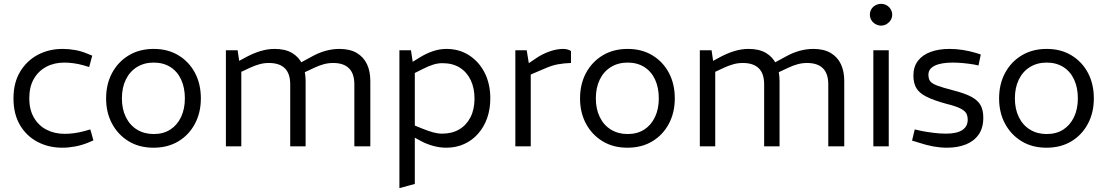

<svg xmlns="http://www.w3.org/2000/svg" viewBox="-20 -760 5750 997"><path d="M304 7Q232 7 174.5 -23.5Q117 -54 83.5 -111Q50 -168 50 -249Q50 -331 85 -388.5Q120 -446 177.5 -476Q235 -506 305 -506Q338 -506 371 -500Q404 -494 434 -481L459 -471L443 -412L413 -421Q388 -428 362.5 -431.5Q337 -435 314 -435Q261 -435 220 -413Q179 -391 155.5 -350Q132 -309 132 -249Q132 -191 156 -149.5Q180 -108 221.5 -86.5Q263 -65 316 -65Q339 -65 365.5 -68.5Q392 -72 417 -79L449 -88L465 -31L437 -19Q405 -6 370.5 0.5Q336 7 304 7Z M777 7Q703 7 648 -26.5Q593 -60 562 -117.5Q531 -175 531 -249Q531 -324 562.5 -382Q594 -440 649.5 -473Q705 -506 778 -506Q852 -506 907 -472.5Q962 -439 992.5 -381.5Q1023 -324 1023 -249Q1023 -175 992 -117Q961 -59 906 -26Q851 7 777 7ZM778 -64Q828 -64 864 -87Q900 -110 920 -152Q940 -194 940 -249Q940 -305 920.5 -347Q901 -389 864.5 -412Q828 -435 778 -435Q729 -435 691.5 -412Q654 -389 633.5 -347Q613 -305 613 -249Q613 -194 633.5 -152Q654 -110 691.5 -87Q729 -64 778 -64Z M1153 0V-499H1214L1222 -444L1261 -465Q1299 -485 1335 -495.5Q1371 -506 1406 -506Q1461 -506 1496.5 -485Q1532 -464 1549.5 -427Q1567 -390 1567 -339V0H1487V-322Q1487 -378 1459 -405.5Q1431 -433 1376 -433Q1351 -433 1327.5 -426.5Q1304 -420 1280 -409L1233 -387V0ZM1820 0V-322Q1820 -378 1792 -405.5Q1764 -433 1710 -433Q1685 -433 1661 -426.5Q1637 -420 1614 -409L1554 -381L1536 -432L1597 -465Q1634 -486 1670.5 -496Q1707 -506 1742 -506Q1797 -506 1832.5 -485Q1868 -464 1885.5 -427Q1903 -390 1903 -339V0Z M2054 217V-499H2114L2123 -439L2157 -460Q2192 -482 2227.5 -494Q2263 -506 2298 -506Q2365 -506 2416.5 -472.5Q2468 -439 2497 -381.5Q2526 -324 2526 -249Q2526 -193 2509.5 -146.5Q2493 -100 2462.5 -65.5Q2432 -31 2390 -12Q2348 7 2297 7Q2265 7 2231 -2Q2197 -11 2167 -27L2134 -45V195ZM2276 -66Q2327 -66 2364.5 -88Q2402 -110 2423 -151Q2444 -192 2444 -248Q2444 -302 2424.5 -343.5Q2405 -385 2368 -408.5Q2331 -432 2277 -432Q2254 -432 2229.5 -424.5Q2205 -417 2174 -401L2134 -381V-108L2176 -91Q2206 -79 2230 -72.5Q2254 -66 2276 -66Z M2656 0V-499H2715L2726 -432L2766 -459Q2797 -480 2834 -493Q2871 -506 2905 -506Q2915 -506 2925.5 -503.5Q2936 -501 2945 -495V-433Q2910 -432 2876.5 -426Q2843 -420 2797 -399L2736 -373V0Z M3238 7Q3164 7 3109 -26.5Q3054 -60 3023 -117.5Q2992 -175 2992 -249Q2992 -324 3023.5 -382Q3055 -440 3110.5 -473Q3166 -506 3239 -506Q3313 -506 3368 -472.5Q3423 -439 3453.5 -381.5Q3484 -324 3484 -249Q3484 -175 3453 -117Q3422 -59 3367 -26Q3312 7 3238 7ZM3239 -64Q3289 -64 3325 -87Q3361 -110 3381 -152Q3401 -194 3401 -249Q3401 -305 3381.5 -347Q3362 -389 3325.5 -412Q3289 -435 3239 -435Q3190 -435 3152.5 -412Q3115 -389 3094.5 -347Q3074 -305 3074 -249Q3074 -194 3094.5 -152Q3115 -110 3152.5 -87Q3190 -64 3239 -64Z M3614 0V-499H3675L3683 -444L3722 -465Q3760 -485 3796 -495.5Q3832 -506 3867 -506Q3922 -506 3957.5 -485Q3993 -464 4010.5 -427Q4028 -390 4028 -339V0H3948V-322Q3948 -378 3920 -405.5Q3892 -433 3837 -433Q3812 -433 3788.5 -426.5Q3765 -420 3741 -409L3694 -387V0ZM4281 0V-322Q4281 -378 4253 -405.5Q4225 -433 4171 -433Q4146 -433 4122 -426.5Q4098 -420 4075 -409L4015 -381L3997 -432L4058 -465Q4095 -486 4131.5 -496Q4168 -506 4203 -506Q4258 -506 4293.5 -485Q4329 -464 4346.5 -427Q4364 -390 4364 -339V0Z M4515 0V-499H4595V0ZM4555 -627Q4540 -627 4526 -635Q4512 -643 4504.5 -656Q4497 -669 4497 -684Q4497 -699 4504.5 -712Q4512 -725 4526 -732.5Q4540 -740 4555 -740Q4571 -740 4584 -732.5Q4597 -725 4605 -712Q4613 -699 4613 -684Q4613 -668 4605 -655.5Q4597 -643 4584 -635Q4571 -627 4555 -627Z M4897 7Q4863 7 4827 0.5Q4791 -6 4752 -19L4716 -30L4730 -88L4765 -80Q4797 -74 4829.5 -70Q4862 -66 4892 -66Q4948 -66 4976.5 -84.5Q5005 -103 5005 -138Q5005 -158 4997.5 -171.5Q4990 -185 4966.5 -197Q4943 -209 4894 -221Q4828 -239 4790.5 -258Q4753 -277 4738 -303Q4723 -329 4723 -368Q4723 -413 4746.5 -444Q4770 -475 4812.5 -490.5Q4855 -506 4911 -506Q4945 -506 4980 -500.5Q5015 -495 5048 -485L5073 -477L5061 -420L5038 -425Q5007 -430 4979.5 -432.5Q4952 -435 4928 -435Q4867 -435 4834 -419Q4801 -403 4801 -372Q4801 -351 4810 -338.5Q4819 -326 4847 -315.5Q4875 -305 4929 -291Q4992 -275 5025.5 -256.5Q5059 -238 5072.5 -212.5Q5086 -187 5086 -149Q5086 -96 5062 -61.5Q5038 -27 4995.5 -10Q4953 7 4897 7Z M5414 7Q5340 7 5285 -26.5Q5230 -60 5199 -117.5Q5168 -175 5168 -249Q5168 -324 5199.5 -382Q5231 -440 5286.5 -473Q5342 -506 5415 -506Q5489 -506 5544 -472.5Q5599 -439 5629.5 -381.5Q5660 -324 5660 -249Q5660 -175 5629 -117Q5598 -59 5543 -26Q5488 7 5414 7ZM5415 -64Q5465 -64 5501 -87Q5537 -110 5557 -152Q5577 -194 5577 -249Q5577 -305 5557.5 -347Q5538 -389 5501.5 -412Q5465 -435 5415 -435Q5366 -435 5328.5 -412Q5291 -389 5270.5 -347Q5250 -305 5250 -249Q5250 -194 5270.5 -152Q5291 -110 5328.5 -87Q5366 -64 5415 -64Z"/></svg>

Font: REM Light
Style: Regular
Weight: 300
Designer: Octavio Pardo
Foundry: Ashler Design
Version: Version 1.005;gftools[0.9.28]